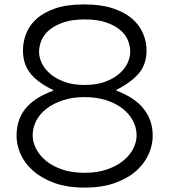

<svg xmlns="http://www.w3.org/2000/svg" viewBox="-20 -840 767 870"><path d="M672 -224Q672 -184 654 -142.5Q636 -101 598.5 -67Q561 -33 502.5 -11.5Q444 10 364 10Q283 10 225 -11.5Q167 -33 129 -67Q91 -101 73 -142.5Q55 -184 55 -224Q55 -298 95.5 -348Q136 -398 221 -429V-432Q152 -465 118 -507Q84 -549 84 -612Q84 -650 98.5 -687.5Q113 -725 145.5 -754.5Q178 -784 231 -802Q284 -820 361 -820Q438 -820 492 -802Q546 -784 579.5 -754.5Q613 -725 628.5 -687.5Q644 -650 644 -612Q644 -549 609.5 -508Q575 -467 506 -432V-430Q672 -368 672 -224ZM570 -605Q570 -632 559 -658.5Q548 -685 523 -705.5Q498 -726 459 -739Q420 -752 364 -752Q308 -752 269 -739Q230 -726 205 -705.5Q180 -685 168.5 -658.5Q157 -632 157 -605Q157 -579 170 -552.5Q183 -526 208.5 -504.5Q234 -483 272.5 -469Q311 -455 363 -455Q415 -455 453.5 -468.5Q492 -482 518 -504Q544 -526 557 -552.5Q570 -579 570 -605ZM599 -226Q599 -262 582 -293.5Q565 -325 534 -349Q503 -373 459.5 -386.5Q416 -400 363 -400Q310 -400 266.5 -386Q223 -372 192 -348.5Q161 -325 144.5 -293.5Q128 -262 128 -226Q128 -197 143 -167Q158 -137 187 -112.5Q216 -88 260 -72.5Q304 -57 363 -57Q421 -57 465.5 -72.5Q510 -88 539.5 -112.5Q569 -137 584 -167Q599 -197 599 -226Z"/></svg>

Font: TypoPRO Sinkin Sans
Style: 300 Light
Weight: 300
Designer: Keith Bates
Foundry: K-Type
Version: Sinkin Sans (version 1.0)  by Keith Bates   •   © 2014   www